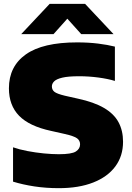

<svg xmlns="http://www.w3.org/2000/svg" viewBox="-20 -971 688 1001"><path d="M287 10Q219 10 158.8 0.8Q98.5 -8.5 48 -24V-203Q81 -191.5 123 -183.5Q165 -175.5 208 -171.2Q251 -167 287 -167Q353.5 -167 375.5 -181.2Q397.5 -195.5 397.5 -218.5Q397.5 -238 382 -249.8Q366.5 -261.5 315.5 -273L246.5 -288.5Q132.5 -313 79.5 -367.5Q26.5 -422 26.5 -510.5Q26.5 -625 114.8 -687.5Q203 -750 382 -750Q441 -750 491.2 -743.8Q541.5 -737.5 579 -728V-549Q543.5 -560 493.2 -566.8Q443 -573.5 392.5 -573.5Q335.5 -573.5 305 -566.2Q274.5 -559 262.5 -547Q250.5 -535 250.5 -520.5Q250.5 -503 263.5 -492.5Q276.5 -482 318 -472L387 -456.5Q470.5 -438.5 522.2 -408.2Q574 -378 597.8 -334Q621.5 -290 621.5 -232Q621.5 -157.5 581.2 -103.2Q541 -49 466 -19.5Q391 10 287 10ZM90.5 -793 239 -951H423.5L572 -793H403.5L314 -892.5H348L259 -793Z"/></svg>

Font: Encode Sans SC SemiExpanded Black
Style: Regular
Weight: 900
Width: 6
Designer: Multiple Designers
Foundry: Impallari Type
Version: Version 3.002